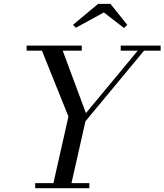

<svg xmlns="http://www.w3.org/2000/svg" viewBox="-20 -990 865 1010"><path d="M255 0 340 -377 190 -750H300L432 -395L725 -748H758L429.5 -352L350 0ZM165 0V-26.5H450V0ZM120 -723.5V-750H410V-723.5ZM615 -723.5V-750H825V-723.5ZM379 -844 364 -859.5 496 -969.5H561L649.5 -859.5L632.5 -842.5L526.5 -924.5Z"/></svg>

Font: Bodoni Moda 9pt
Style: Italic
Weight: 400
Italic angle: -13°
Designer: Owen Earl
Foundry: indestructible type
Version: Version 2.005